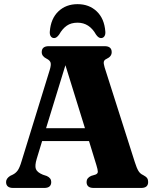

<svg xmlns="http://www.w3.org/2000/svg" viewBox="-20 -928 766 948"><path d="M233 -29.5Q233 0 198.5 0H45Q10 0 10 -29.5Q10 -46.5 30 -59.5L43.5 -66Q57.5 -73 67.2 -86.2Q77 -99.5 87 -133.5L225.5 -582.5Q233 -607 229.8 -618.5Q226.5 -630 210.5 -638Q186 -650 186 -670.5Q186 -700 221 -700H496.5Q531.5 -700 531.5 -670.5Q531.5 -649 506.5 -637.5Q495 -632.5 492.8 -623.8Q490.5 -615 496.5 -595.5L645.5 -128Q655 -98 663.5 -84Q672 -70 687 -63.5Q701 -56 706.2 -48.8Q711.5 -41.5 711.5 -29.5Q711.5 0 677 0H442.5Q407.5 0 407.5 -29.5Q407.5 -49.5 430 -59.5L451.5 -66Q463 -70.5 463 -80.2Q463 -90 456 -112.5L419.5 -231.5H188L161.5 -144.5Q151 -110 157.2 -93.5Q163.5 -77 191.5 -65.5L211 -59Q233 -49 233 -29.5ZM207.5 -295H399.5L303 -606ZM363 -816Q331 -816 309.8 -801.2Q288.5 -786.5 272 -757.5Q259.5 -740 247.5 -740Q236.5 -740 230.5 -749Q224.5 -758 226 -773Q231 -836.5 268.5 -872Q306 -907.5 363 -907.5Q420 -907.5 457.5 -872Q495 -836.5 500 -773Q501.5 -758 495.5 -749Q489.5 -740 478.5 -740Q466 -740 454 -757.5Q421 -816 363 -816Z"/></svg>

Font: Fraunces 72pt S050
Style: Bold
Weight: 700
Version: Version 1.000; ttfautohint (v1.8.3)